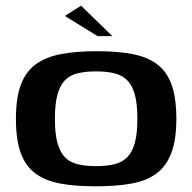

<svg xmlns="http://www.w3.org/2000/svg" viewBox="-20 -648 676 675"><path d="M316 7Q243 7 190.5 -3Q138 -13 103.5 -39Q69 -65 52.5 -111.5Q36 -158 36 -230Q36 -304 53.5 -350.5Q71 -397 106.5 -422.5Q142 -448 195.5 -458Q249 -468 321 -468Q393 -468 445.5 -458Q498 -448 532.5 -422Q567 -396 583.5 -349.5Q600 -303 600 -230Q600 -157 582.5 -110.5Q565 -64 530 -38Q495 -12 441.5 -2.5Q388 7 316 7ZM318 -64Q354 -64 381.5 -70.5Q409 -77 427 -95Q445 -113 454 -145.5Q463 -178 463 -230Q463 -283 454 -315.5Q445 -348 427 -366Q409 -384 381.5 -390.5Q354 -397 318 -397Q281 -397 253.5 -390.5Q226 -384 208.5 -366Q191 -348 182 -315.5Q173 -283 173 -230Q173 -178 182 -145.5Q191 -113 208.5 -95Q226 -77 253.5 -70.5Q281 -64 318 -64ZM323 -521 208 -592 265 -628 375 -521Z"/></svg>

Font: Genos SemiBold
Style: Regular
Weight: 600
Designer: Robert E. Leuschke
Foundry: Robert E. Leuschke
Version: Version 1.010